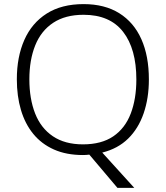

<svg xmlns="http://www.w3.org/2000/svg" viewBox="-20 -745 808 935"><path d="M705 -358Q705 -267 679.5 -193Q654 -119 604 -70Q554 -21 478 -2L634 170H552L415 8Q407 9 399.5 9.5Q392 10 384 10Q303 10 242.5 -17Q182 -44 142 -93Q102 -142 82 -209.5Q62 -277 62 -359Q62 -468 98.5 -550.5Q135 -633 207.5 -679Q280 -725 387 -725Q490 -725 561 -680.5Q632 -636 668.5 -554Q705 -472 705 -358ZM123 -359Q123 -264 151 -192.5Q179 -121 237.5 -81.5Q296 -42 384 -42Q474 -42 531.5 -81Q589 -120 616.5 -191.5Q644 -263 644 -358Q644 -507 579.5 -590Q515 -673 387 -673Q298 -673 239 -634Q180 -595 151.5 -524Q123 -453 123 -359Z"/></svg>

Font: Noto Sans Armenian Light
Style: Regular
Weight: 300
Designer: Monotype Design Team
Foundry: Monotype Imaging Inc.
Version: Version 2.007